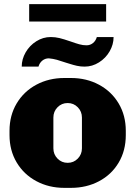

<svg xmlns="http://www.w3.org/2000/svg" viewBox="-20 -898 654 928"><path d="M26 -245V-266Q26 -340 60.5 -398Q95 -456 155.5 -488.5Q216 -521 291 -521H323Q398 -521 458.5 -488.5Q519 -456 553.5 -398Q588 -340 588 -266V-245Q588 -170 553.5 -112Q519 -54 458.5 -22Q398 10 323 10H291Q216 10 155.5 -22.5Q95 -55 60.5 -113Q26 -171 26 -245ZM376 -181V-330Q376 -359 356 -379.5Q336 -400 307 -400Q278 -400 258 -379.5Q238 -359 238 -330V-181Q238 -152 258 -131.5Q278 -111 307 -111Q336 -111 356 -131.5Q376 -152 376 -181ZM493 -878V-794H121V-878ZM389 -576Q369 -576 351.5 -580Q334 -584 318.5 -589Q303 -594 299 -595Q273 -604 255 -609Q237 -614 216 -616Q198 -616 184.5 -605Q171 -594 166 -576H85Q85 -612 104 -645Q123 -678 155.5 -698.5Q188 -719 225 -719Q247 -719 267.5 -714Q288 -709 320 -698Q345 -689 363 -684Q381 -679 398 -679Q416 -679 429.5 -690Q443 -701 448 -719H529Q529 -683 510 -650Q491 -617 458.5 -596.5Q426 -576 389 -576Z"/></svg>

Font: Chivo Black
Style: Regular
Weight: 900
Designer: Hector Gatti
Foundry: Omnibus-Type
Version: Version 1.007